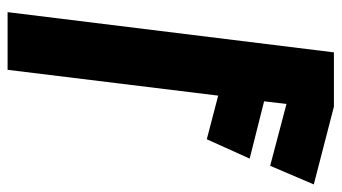

<svg xmlns="http://www.w3.org/2000/svg" viewBox="-217 -683 900 506"><g transform="rotate(90 233.0 -430.0)"><path d="M12 0H164L232 -555L347 -525L398 -638L247 -676L254 -735L417 -692L466 -807L261 -860H118Z"/></g></svg>

Font: Ny Stormning
Style: SvKr
Weight: 900
Designer: Robert Jablonski, Mew Too
Foundry: Cannot Into Space Fonts
Version: Version 0.90